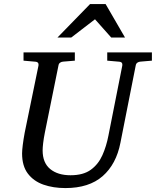

<svg xmlns="http://www.w3.org/2000/svg" viewBox="-20 -936 789 972"><path d="M311 16.1Q249.5 16.1 200 -1.2Q150.4 -18.6 121.1 -57.1Q91.8 -95.7 91.8 -159.2Q91.8 -174.3 95.2 -201.9Q98.6 -229.5 105 -264.2L174.8 -604Q176.3 -612.3 172.4 -617.9Q168.5 -623.5 154.8 -624L99.1 -628.9V-670.9H358.9V-628.9L299.8 -624Q291 -623.5 284.2 -618.7Q277.3 -613.8 275.9 -604L207 -264.2Q201.2 -234.9 198.5 -211.7Q195.8 -188.5 195.8 -174.8Q195.8 -111.8 234.1 -80.3Q272.5 -48.8 336.9 -48.8Q401.9 -48.8 439.9 -76.7Q478 -104.5 498.3 -150.1Q518.6 -195.8 528.8 -249L599.1 -604Q600.6 -612.3 596.7 -617.9Q592.8 -623.5 579.1 -624L522.9 -628.9V-670.9H749V-628.9L690.9 -624Q682.1 -623.5 675.3 -618.7Q668.5 -613.8 667 -604L589.8 -213.9Q568.8 -105 499.8 -44.4Q430.7 16.1 311 16.1ZM612.8 -746.1H543L460.9 -838.4L340.8 -746.1H271L436 -915.5H514.6Z"/></svg>

Font: Charis
Style: Italic
Weight: 400
Italic angle: -11°
Designer: Walt Agee, Miriam Martin, Annie Olsen, Victor Gaultney, Lorna Priest, Alan Ward, Bob Hallissy, Martin Hosken, Sharon Cor
Foundry: SIL Global
Version: Version 7.000